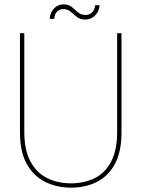

<svg xmlns="http://www.w3.org/2000/svg" viewBox="-20 -853 652 885"><path d="M308 12Q242 12 188.5 -14.5Q135 -41 103.5 -97Q72 -153 72 -243V-700H92V-246Q92 -161 120.5 -108.5Q149 -56 197.5 -32Q246 -8 307 -8Q369 -8 417 -32Q465 -56 492.5 -108.5Q520 -161 520 -246V-700H540V-243Q540 -153 509.5 -97Q479 -41 426.5 -14.5Q374 12 308 12ZM374 -763Q349 -763 334 -775Q319 -787 305.5 -799Q292 -811 271 -811Q255 -811 243.5 -800Q232 -789 230 -766H209Q211 -795 229 -814Q247 -833 272 -833Q296 -833 310.5 -821Q325 -809 339 -796.5Q353 -784 376 -784Q392 -784 404 -795.5Q416 -807 419 -829H439Q438 -802 419 -782.5Q400 -763 374 -763Z"/></svg>

Font: DM Sans 11pt Thin
Style: Regular
Weight: 250
Version: Version 4.004;gftools[0.9.30]